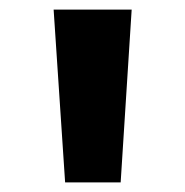

<svg xmlns="http://www.w3.org/2000/svg" viewBox="-20 -785 387 401"><path d="M92 -765H255L232 -404H116Z"/></svg>

Font: Martel Sans ExtraBold
Style: Regular
Weight: 800
Designer: Dan Reynolds and Mathieu Réguer
Foundry: Dan Reynolds and Mathieu Réguer
Version: Version 1.002; ttfautohint (v1.1) -l 5 -r 5 -G 72 -x 0 -D la